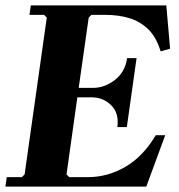

<svg xmlns="http://www.w3.org/2000/svg" viewBox="-23 -690 662 710"><path d="M553 -190H588L518 0H-3L2 -35H58L68 -45L150 -625L140 -635H86L91 -670H592L606 -510L571 -500Q555 -553 525 -582Q495 -611 455 -623Q415 -635 367 -635H315L305 -625L268 -365H321Q364 -365 402 -394.5Q440 -424 447 -475H482L446 -220H411Q418 -271 388.5 -300.5Q359 -330 316 -330H263L223 -45L233 -35H303Q375 -35 440.5 -73Q506 -111 553 -190Z"/></svg>

Font: Brygada 1918
Style: Italic
Weight: 400
Italic angle: -8°
Designer: Mateusz Machalski | Borys Kosmynka | Przemek Hoffer
Foundry: NIEPODLEGLA 2018
Version: Version 3.006